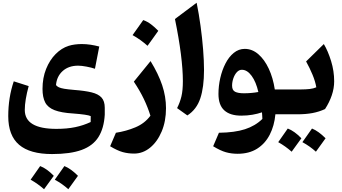

<svg xmlns="http://www.w3.org/2000/svg" viewBox="-20 -831 2489 1396"><path d="M202.6 475.6Q249 411.1 272 376.5Q319.8 394.5 371.1 447.3Q341.8 488.3 300.3 544.9Q254.4 504.4 202.6 475.6ZM378.4 475.6Q409.7 432.1 448.2 376.5Q494.6 395 546.9 447.3Q502.9 509.3 476.6 544.9Q434.6 506.3 378.4 475.6ZM670.4 -331.1Q645 -339.8 608.9 -346.7Q572.8 -353.5 547.9 -353.5Q479 -353.5 435.8 -314.7Q392.6 -275.9 387.2 -212.4Q394.5 -202.6 408 -196.3Q421.4 -189.9 447.5 -185.5Q473.6 -181.2 519.5 -177.2Q596.7 -171.4 645.8 -159.4Q694.8 -147.5 718.3 -121.6Q741.7 -95.7 741.7 -47.4V2.9Q735.8 102.1 695.8 165.5Q655.8 229 573.7 259Q491.7 289.1 358.4 289.1Q197.8 289.1 118.9 221.7Q40 154.3 40 13.7Q40 -121.6 80.1 -239.7L188.5 -205.1Q174.8 -154.8 167.5 -111.1Q160.2 -67.4 160.2 -31.7Q160.2 106 390.1 106Q467.3 106 526.9 93.5Q586.4 81.1 639.2 56.2L639.6 13.2Q616.7 2 511.2 -5.9Q425.3 -11.2 376.7 -30Q328.1 -48.8 308.6 -86.2Q289.1 -123.5 289.1 -184.6Q289.1 -264.6 315.2 -329.6Q341.3 -394.5 384.5 -438Q427.7 -481.4 479 -497.6Q500.5 -504.4 525.4 -507.6Q550.3 -510.7 574.7 -510.7Q606.4 -510.7 638.4 -505.9Q670.4 -501 701.7 -492.7Z M1187 -44.4Q1187 50.3 1155.5 125Q1124 199.7 1071.3 242.7Q1018.6 285.6 955.1 285.6Q911.1 285.6 872.3 274.9Q833.5 264.2 780.8 232.4L822.8 134.3Q897 123 964.6 94.7Q1032.2 66.4 1073.7 10.3Q1054.2 -52.2 1025.6 -111.8Q997.1 -171.4 953.1 -237.3L1074.7 -386.7Q1131.3 -294.4 1159.2 -211.4Q1187 -128.4 1187 -44.4ZM1021.5 -685.1Q1051.8 -674.3 1078.9 -653.6Q1106 -632.8 1130.9 -606.9Q1111.8 -580.1 1092.5 -553Q1073.2 -525.9 1052.7 -498Q1028.8 -519.5 1001.7 -539.1Q974.6 -558.6 943.8 -575.7Q963.9 -603.5 983.2 -630.9Q1002.4 -658.2 1021.5 -685.1Z M1409.7 -811Q1426.3 -730 1438.2 -642.1Q1450.2 -554.2 1456.8 -471.2Q1463.4 -388.2 1463.4 -321.8Q1463.4 -197.3 1436.5 -116.2Q1409.7 -35.2 1342.3 8.3L1267.6 -44.9Q1288.6 -86.4 1299.1 -129.9Q1309.6 -173.3 1309.6 -241.7Q1309.6 -324.2 1295.2 -438.5Q1280.8 -552.7 1252 -692.9Z M1759.8 -475.6Q1813.5 -475.6 1858.4 -436.8Q1903.3 -397.9 1934.3 -331.3Q1965.3 -264.6 1978 -180.7H2032.2V0H1982.4Q1974.6 83.5 1941.2 148.4Q1907.7 213.4 1849.4 250.2Q1791 287.1 1707.5 287.1Q1662.6 287.1 1622.6 275.9Q1582.5 264.6 1529.8 232.4L1571.8 134.3Q1686.5 132.8 1761.2 108.6Q1835.9 84.5 1887.7 33.7Q1887.2 21.5 1886.5 10Q1885.7 -1.5 1884.8 -14.2Q1853.5 -3.4 1815.4 3.2Q1777.3 9.8 1733.9 9.8Q1652.8 9.8 1610.6 -28.8Q1568.4 -67.4 1568.4 -147.9Q1568.4 -205.6 1581.5 -263.4Q1594.7 -321.3 1619.4 -369.4Q1644 -417.5 1679.7 -446.5Q1715.3 -475.6 1759.8 -475.6ZM1738.3 -323.7Q1718.3 -323.7 1702.1 -306.2Q1686 -288.6 1676.8 -262Q1667.5 -235.4 1667.5 -208Q1667.5 -174.8 1689.5 -163.8Q1711.4 -152.8 1752.9 -152.8Q1808.1 -152.8 1858.4 -162.1Q1841.8 -235.4 1809.6 -279.5Q1777.3 -323.7 1738.3 -323.7Z M2002.9 202.6Q2049.3 138.2 2072.3 103.5Q2120.1 121.6 2171.4 174.3Q2142.1 215.3 2100.6 272Q2054.7 231.4 2002.9 202.6ZM2178.7 202.6Q2210 159.2 2248.5 103.5Q2294.9 122.1 2347.2 174.3Q2303.2 236.3 2276.9 272Q2234.9 233.4 2178.7 202.6ZM2032.2 0Q2022 0 2016.8 -8.1Q2011.7 -16.1 2011.7 -37.6V-143.1Q2011.7 -164.6 2016.8 -172.6Q2022 -180.7 2032.2 -180.7H2169.9Q2203.1 -180.7 2231.2 -183.8Q2259.3 -187 2279.8 -196.3Q2272.5 -239.3 2252.2 -288.1Q2231.9 -336.9 2205.6 -384.3L2334.5 -510.7Q2364.7 -460.4 2387.2 -387.5Q2409.7 -314.5 2409.7 -240.2Q2409.7 -189 2392.3 -137.9Q2375 -86.9 2343.3 -38.1Q2300.3 -18.1 2252 -9Q2203.6 0 2143.1 0Z"/></svg>

Font: Pinar-DS1-FD Bold
Style: Regular
Weight: 700
Designer: Amin Abedi
Version: Version 2.000